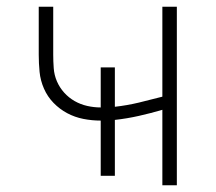

<svg xmlns="http://www.w3.org/2000/svg" viewBox="-20 -550 640 570"><path d="M462 0V-224Q428 -214 392.5 -206Q357 -198 321 -194V-28H279V-192Q253 -192 227.5 -197Q202 -202 179.5 -214Q157 -226 139 -244.5Q121 -263 110.5 -287Q100 -311 97.5 -336.5Q95 -362 95 -388V-530H138V-388Q138 -368 139.5 -347.5Q141 -327 149 -308.5Q157 -290 170.5 -275Q184 -260 201.5 -250Q219 -240 239 -235.5Q259 -231 279 -231V-350H321V-233Q357 -237 392.5 -245.5Q428 -254 462 -263V-530H505V0Z"/></svg>

Font: Iosevka Curly XLtEx
Style: Regular
Weight: 200
Width: 7
Monospace: yes
Designer: Belleve Invis
Foundry: Belleve Invis
Version: Version 11.1.0; ttfautohint (v1.8.3)